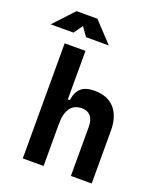

<svg xmlns="http://www.w3.org/2000/svg" viewBox="-211 -1043 964 1148"><g transform="rotate(20 271.0 -469.0)"><path d="M379.9 0H512.2V-336.9C512.2 -458 449.7 -527.3 340.3 -527.3C263.2 -527.3 228.5 -493.2 218.8 -423.8H206.1V-732.4H73.7V0H206.1V-266.6C206.1 -357.9 239.7 -402.8 305.7 -402.8C353 -402.8 379.9 -370.1 379.9 -312.5ZM-43.9 -810.5H101.1L141.1 -866.7L181.2 -810.5H326.2L207.5 -937.5H74.7Z"/></g></svg>

Font: Cascadia Code
Style: Bold
Weight: 700
Monospace: yes
Designer: Aaron Bell
Foundry: Saja Typeworks
Version: Version 2404.023